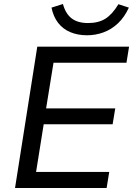

<svg xmlns="http://www.w3.org/2000/svg" viewBox="-20 -938 664 958"><path d="M55 0 166 -705H624L611 -625H247L210 -397H555L542 -318H198L160 -80H525L512 0ZM414 -762Q368 -762 331 -777.5Q294 -793 270 -824Q246 -855 237 -900L294 -918Q308 -868 338.5 -845.5Q369 -823 419 -823Q471 -823 505.5 -844.5Q540 -866 571 -917L623 -900Q601 -852 568.5 -821.5Q536 -791 496.5 -776.5Q457 -762 414 -762Z"/></svg>

Font: Nunito Sans 10pt Medium
Style: Italic
Weight: 500
Italic angle: -9°
Designer: Vernon Adams
Foundry: Vernon Adams
Version: Version 3.101;gftools[0.9.27]